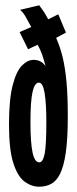

<svg xmlns="http://www.w3.org/2000/svg" viewBox="-20 -693 290 725"><path d="M128 12Q99 12 73 -7Q47 -26 30.5 -76.5Q14 -127 14 -223Q14 -316 27.5 -369.5Q41 -423 62.5 -445Q84 -467 107 -467Q136 -467 152 -443Q146 -467 139 -487Q132 -507 122 -524L86 -507L54 -572L98 -591Q87 -610 78.5 -626.5Q70 -643 56 -656L128 -673Q138 -660 145 -649.5Q152 -639 162 -620L200 -639L229 -570L192 -550Q207 -516 216.5 -477Q226 -438 231 -384.5Q236 -331 236 -253Q236 -170 228.5 -117.5Q221 -65 207 -37Q193 -9 173 1.5Q153 12 128 12ZM128 -80Q142 -80 148.5 -111.5Q155 -143 155 -232Q155 -302 148.5 -341.5Q142 -381 127 -381Q111 -381 103 -346.5Q95 -312 95 -232Q95 -154 103 -117Q111 -80 128 -80Z"/></svg>

Font: Inconsolata UltraCondensed Black
Style: Regular
Weight: 900
Width: 1
Monospace: yes
Designer: Raph Levien, Cyreal, Brenton Simpson
Foundry: Raph Levien, Cyreal, Google
Version: Version 3.001; ttfautohint (v1.8.2.53-6de2)